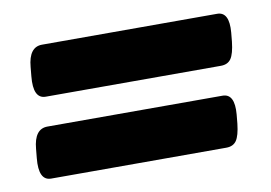

<svg xmlns="http://www.w3.org/2000/svg" viewBox="-45 -452 611 433"><g transform="rotate(-10 260.0 -235.5)"><path d="M41 -85Q12 -85 17 -136L19 -157Q23 -202 53 -202H454Q482 -202 478 -155L476 -134Q473 -107 465.5 -96Q458 -85 442 -85ZM61 -269Q32 -269 37 -320L39 -341Q43 -386 73 -386H474Q502 -386 498 -339L496 -318Q493 -291 485.5 -280Q478 -269 462 -269Z"/></g></svg>

Font: Asap Condensed Condensed ExtraBold
Style: Italic
Weight: 800
Width: 3
Italic angle: -6°
Designer: Pablo Cosgaya
Foundry: Omnibus-Type
Version: Version 3.001; ttfautohint (v1.8.4.7-5d5b)